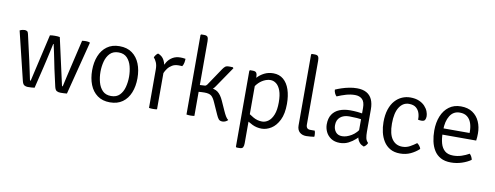

<svg xmlns="http://www.w3.org/2000/svg" viewBox="-73 -1127 4472 1733"><g transform="rotate(10 2163.0 -260.0)"><path d="M32.5 -486Q47 -493 58 -495.2Q69 -497.5 78 -497.5Q89.5 -497.5 99 -492Q108.5 -486.5 112 -468.5L165 -235.5Q175.5 -190 185.2 -142Q195 -94 201.5 -64.5Q203 -55.5 209.5 -55.5L309.5 -490Q318 -492 332.5 -492.8Q347 -493.5 355 -493.5Q364.5 -493.5 378.5 -492.8Q392.5 -492 400 -490L495 -64.5Q496.5 -55.5 503 -55.5Q514 -104.5 523.8 -148.2Q533.5 -192 544 -235.5L604 -491.5Q610.5 -493 620 -493.8Q629.5 -494.5 639.5 -494.5Q649.5 -494.5 658.5 -493Q667.5 -491.5 674 -489L676.5 -486L552 1Q541.5 2.5 524.8 3.2Q508 4 494.5 4Q473.5 4 458.8 -3.8Q444 -11.5 437 -43.5L402 -199.5Q396.5 -227 389 -264Q381.5 -301 373.2 -341.2Q365 -381.5 356.5 -418H352.5Q344.5 -381.5 335.8 -341.5Q327 -301.5 318.5 -264.2Q310 -227 303.5 -199.5L255.5 0Q243 2 225 3Q207 4 192.5 4Q176 4 161.8 -4Q147.5 -12 140 -43.5Z M1155 -245.5Q1155 -171 1131.5 -112.8Q1108 -54.5 1061.8 -21.2Q1015.5 12 946.5 12Q878 12 831.8 -21.8Q785.5 -55.5 762.5 -113.8Q739.5 -172 739.5 -245.5Q739.5 -319.5 763 -377.5Q786.5 -435.5 832.5 -469Q878.5 -502.5 946.5 -502.5Q1016 -502.5 1062.2 -469Q1108.5 -435.5 1131.8 -377.5Q1155 -319.5 1155 -245.5ZM816 -245.5Q816 -196 828.2 -150.2Q840.5 -104.5 869.2 -75.2Q898 -46 947.5 -46Q997 -46 1025.5 -75.2Q1054 -104.5 1066 -150.2Q1078 -196 1078 -245.5Q1078 -294.5 1066 -340.5Q1054 -386.5 1025.5 -416Q997 -445.5 947.5 -445.5Q898 -445.5 869.2 -416Q840.5 -386.5 828.2 -340.5Q816 -294.5 816 -245.5Z M1551.5 -493.5Q1551.5 -476.5 1547.8 -457Q1544 -437.5 1534 -423Q1526 -424 1517 -424.2Q1508 -424.5 1499.5 -424.5Q1466 -424.5 1442 -410.2Q1418 -396 1402 -374.5Q1386 -353 1376.2 -329.5Q1366.5 -306 1362 -287L1348.5 -303.5Q1348.5 -335.5 1357.5 -369.5Q1366.5 -403.5 1385 -432.5Q1403.5 -461.5 1433.5 -479.5Q1463.5 -497.5 1505.5 -497.5Q1514 -497.5 1525.8 -496.8Q1537.5 -496 1551.5 -493.5ZM1267.5 -456.5Q1271 -466.5 1280 -478.8Q1289 -491 1299.5 -497.5Q1339 -483.5 1357.2 -448Q1375.5 -412.5 1377.5 -361.5V0Q1370.5 1.5 1361 2.2Q1351.5 3 1341 3Q1330 3 1320.5 2.2Q1311 1.5 1304 0V-354Q1304 -391.5 1292.5 -417.2Q1281 -443 1267.5 -456.5Z M1720 0Q1713 1.5 1703.5 2.2Q1694 3 1683.5 3Q1662 3 1647.5 0V-729L1653.5 -735H1680.5Q1705.5 -735 1712.8 -722.2Q1720 -709.5 1720 -684.5ZM1979 -91Q1990.5 -65 2002.2 -45.2Q2014 -25.5 2027 -16.5Q2020.5 -7.5 2006.2 -0.8Q1992 6 1977.5 6Q1953 6 1942 -8Q1931 -22 1920.5 -46L1874 -150Q1855.5 -193 1835.8 -208.2Q1816 -223.5 1773.5 -223.5Q1763.5 -223.5 1748.8 -222.8Q1734 -222 1716 -220.5L1682.5 -217.5V-274.5H1803.5Q1857.5 -274.5 1887 -252.2Q1916.5 -230 1939.5 -179ZM1865 -298.5Q1846.5 -270 1823.5 -258.8Q1800.5 -247.5 1769.5 -247.5H1688.5V-281.5L1763.5 -285.5Q1770.5 -285.5 1775.8 -289Q1781 -292.5 1785.5 -298.5L1892.5 -457.5Q1904 -474.5 1915.2 -484Q1926.5 -493.5 1949.5 -493.5Q1960 -493.5 1968 -493.5Q1976 -493.5 1986 -492.5L1992 -484.5Z M2169.5 -493.5Q2194.5 -493.5 2202.2 -480Q2210 -466.5 2210 -441V164.5Q2210 189 2202.8 202Q2195.5 215 2170.5 215H2143.5L2137.5 209V-487.5L2143.5 -493.5ZM2524 -251.5Q2524 -160.5 2495.5 -103Q2467 -45.5 2424 -18.8Q2381 8 2337 8Q2291.5 8 2251.5 -11Q2211.5 -30 2176 -58L2180 -123.5Q2208.5 -101.5 2247 -78.8Q2285.5 -56 2330 -56Q2360 -56 2387.2 -76Q2414.5 -96 2431.8 -139.2Q2449 -182.5 2449 -251.5Q2449 -318.5 2433.8 -359.5Q2418.5 -400.5 2394 -419.2Q2369.5 -438 2341.5 -438Q2311.5 -438 2280.2 -422.2Q2249 -406.5 2223.8 -377.5Q2198.5 -348.5 2186 -307.5L2173 -377.5Q2185 -407.5 2210.8 -436.2Q2236.5 -465 2273.5 -483.8Q2310.5 -502.5 2356 -502.5Q2411 -502.5 2448.5 -470.8Q2486 -439 2505 -382.5Q2524 -326 2524 -251.5Z M2813 -57.5Q2816 -49.5 2817.8 -39Q2819.5 -28.5 2819.5 -17.5Q2819.5 -13.5 2819.2 -9.5Q2819 -5.5 2818 -2Q2803.5 0 2782.2 2Q2761 4 2745 4Q2707.5 4 2684.2 -17.2Q2661 -38.5 2661 -79V-729L2667 -735H2694Q2719 -735 2726.2 -722.2Q2733.5 -709.5 2733.5 -684.5V-99.5Q2733.5 -57.5 2771 -57.5Z M2909.5 -133Q2909.5 -188.5 2933.2 -224.2Q2957 -260 2999.2 -277Q3041.5 -294 3097 -294Q3128 -294 3164 -290.8Q3200 -287.5 3232 -279.5V-226.5Q3202.5 -233.5 3167.2 -236Q3132 -238.5 3098 -238.5Q3046 -238.5 3015.2 -212.2Q2984.5 -186 2984.5 -138.5Q2984.5 -102 3004.8 -76.5Q3025 -51 3064 -51Q3104 -51 3149.8 -78.5Q3195.5 -106 3227 -162L3239.5 -94.5Q3222.5 -74.5 3195.2 -49.5Q3168 -24.5 3132.5 -6.2Q3097 12 3054 12Q3005.5 12 2973.2 -9.5Q2941 -31 2925.2 -64.2Q2909.5 -97.5 2909.5 -133ZM3306.5 -31.5Q3303 -21 3293.8 -9.8Q3284.5 1.5 3273 7Q3248.5 -2 3234 -18Q3219.5 -34 3213.2 -55.8Q3207 -77.5 3206.5 -103.5V-335.5Q3206.5 -391 3182 -414.2Q3157.5 -437.5 3116 -437.5Q3075.5 -437.5 3034.2 -425.5Q2993 -413.5 2953 -396Q2943 -404.5 2935.2 -421.5Q2927.5 -438.5 2927.5 -454Q2952.5 -465 2984.8 -475.8Q3017 -486.5 3052.8 -493.5Q3088.5 -500.5 3123.5 -500.5Q3175.5 -500.5 3210 -481.5Q3244.5 -462.5 3261.5 -425.5Q3278.5 -388.5 3278.5 -334.5V-128.5Q3278.5 -97 3283.2 -73Q3288 -49 3306.5 -31.5Z M3714 -317Q3716 -346 3707 -375.2Q3698 -404.5 3674.8 -424Q3651.5 -443.5 3609.5 -443.5Q3555 -443.5 3521.5 -392.2Q3488 -341 3488 -241.5Q3488 -145.5 3522 -98.8Q3556 -52 3615.5 -52Q3652.5 -52 3684.2 -69.2Q3716 -86.5 3743.5 -107.5Q3754.5 -100.5 3765.2 -87Q3776 -73.5 3779 -60Q3744.5 -28 3701.5 -8Q3658.5 12 3605.5 12Q3552 12 3514.8 -9.5Q3477.5 -31 3454.5 -67.5Q3431.5 -104 3421 -149.2Q3410.5 -194.5 3410.5 -241.5Q3410.5 -309 3427 -358.5Q3443.5 -408 3472 -439.8Q3500.5 -471.5 3536.5 -487Q3572.5 -502.5 3611.5 -502.5Q3659 -502.5 3692.2 -488Q3725.5 -473.5 3746 -451.2Q3766.5 -429 3775.8 -404.5Q3785 -380 3785 -360.5Q3785 -341.5 3777.8 -327.5Q3770.5 -313.5 3745.5 -313.5Q3737.5 -313.5 3730 -314.2Q3722.5 -315 3714 -317Z M3920 -222.5V-279.5H4193V-293.5Q4193 -335 4181.2 -369.5Q4169.5 -404 4143.5 -424.8Q4117.5 -445.5 4075 -445.5Q4016 -445.5 3984.8 -395.2Q3953.5 -345 3953.5 -263V-239.5Q3953.5 -185.5 3965.2 -143.2Q3977 -101 4005 -77Q4033 -53 4082 -53Q4122 -53 4158.2 -65Q4194.5 -77 4227 -95.5Q4237.5 -86 4245 -71Q4252.5 -56 4254 -44Q4219.5 -19.5 4171.5 -3.8Q4123.5 12 4072 12Q4016 12 3978 -8.8Q3940 -29.5 3917.5 -65.8Q3895 -102 3885 -148.5Q3875 -195 3875 -246Q3875 -320 3898.5 -378Q3922 -436 3966.8 -469.2Q4011.5 -502.5 4075 -502.5Q4139.5 -502.5 4182.2 -473.8Q4225 -445 4246.5 -396.5Q4268 -348 4268 -289Q4268 -270 4267 -255.5Q4266 -241 4263.5 -222.5Z"/></g></svg>

Font: Signika Light Light
Style: Regular
Weight: 300
Version: Version 2.001